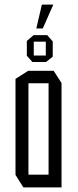

<svg xmlns="http://www.w3.org/2000/svg" viewBox="-20 -810 338 830"><path d="M126 -630V-658H184L208 -631V-630ZM103 -450V-504H212L246 -451V-450ZM81 0 47 -54V-55H190V0ZM47 -55V-469L102 -504H103V-55ZM190 0V-450H246V0ZM120 -542 96 -569V-570H178V-542ZM96 -570V-633L125 -658H126V-570ZM178 -542V-630H208V-565L179 -542ZM137 -687 161 -790H210V-789L165 -687Z"/></svg>

Font: Foldit Light
Style: Regular
Weight: 300
Version: Version 1.003